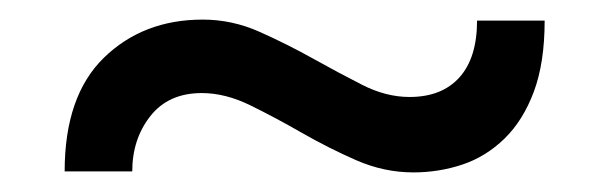

<svg xmlns="http://www.w3.org/2000/svg" viewBox="-20 -382 623 196"><path d="M46 -207Q46 -284 86 -323Q126 -362 187 -362Q217 -362 245 -349.5Q273 -337 299 -322.5Q325 -308 349.5 -295.5Q374 -283 398 -283Q431 -283 449 -303Q467 -323 467 -361H536Q536 -318 525 -288.5Q514 -259 495 -240.5Q476 -222 452 -214Q428 -206 402 -206Q372 -206 343.5 -218.5Q315 -231 288 -246.5Q261 -262 235.5 -274.5Q210 -287 186 -287Q152 -287 133.5 -263.5Q115 -240 115 -207Z"/></svg>

Font: Mukta Malar Medium
Style: Regular
Weight: 500
Designer: Aadarsh Rajan, Girish Dalvi, Yashodeep Gholap
Foundry: Ek Type
Version: Version 2.538;PS 1.000;hotconv 16.6.51;makeotf.lib2.5.65220;